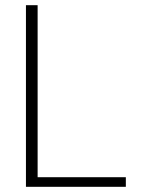

<svg xmlns="http://www.w3.org/2000/svg" viewBox="-20 -720 544 740"><path d="M80 0V-700H125V-37H465V0Z"/></svg>

Font: DM Sans 11pt ExtraLight
Style: Regular
Weight: 250
Version: Version 4.004;gftools[0.9.30]